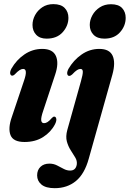

<svg xmlns="http://www.w3.org/2000/svg" viewBox="-20 -696 644 954"><path d="M211.5 -504Q178 -504 159.8 -523.2Q141.5 -542.5 141.5 -572Q141.5 -597 154.2 -620.8Q167 -644.5 190.2 -660Q213.5 -675.5 245 -675.5Q283 -675.5 301.5 -656.2Q320 -637 320 -607.5Q320 -568 291.5 -536Q263 -504 211.5 -504ZM194.5 -145Q183 -111.5 184.8 -97.8Q186.5 -84 199 -84Q207 -84 216 -89.5Q225 -95 238 -110Q244.5 -117 250 -116.5Q257 -116.5 259.5 -106.5Q262 -96.5 253.5 -79Q233 -39.5 194.2 -15Q155.5 9.5 102 9.5Q45.5 9.5 32.2 -24.8Q19 -59 39 -115.5L99.5 -295.5Q119.5 -353.5 95 -353.5Q87 -353.5 77.2 -347.5Q67.5 -341.5 52.5 -325.5Q45.5 -319.5 40.5 -320Q33 -320.5 30.8 -329.5Q28.5 -338.5 36.5 -354.5Q61.5 -398.5 101.8 -425.8Q142 -453 190 -453Q242 -453 257.8 -417.8Q273.5 -382.5 254 -325ZM498.5 -504Q463.5 -504 444.8 -523.2Q426 -542.5 426 -572Q426 -596.5 439 -620.2Q452 -644 475.8 -659.5Q499.5 -675 531.5 -675Q569 -675 586.8 -655.8Q604.5 -636.5 604.5 -607.5Q604.5 -567.5 576.5 -535.8Q548.5 -504 498.5 -504ZM538.5 -325.5 421 92.5Q400 168.5 356.8 203.8Q313.5 239 252 239Q207.5 239 186 221Q164.5 203 164.5 175.5Q164.5 149 181 133Q197.5 117 225.5 117Q246 117 263.2 125.8Q280.5 134.5 296.2 143Q312 151.5 328.5 151.5Q356.5 151.5 361.5 121.5Q364 103.5 354 86.8Q344 70 331.5 50.8Q319 31.5 312.2 7Q305.5 -17.5 314.5 -50.5L382 -291.5Q392 -326.5 391.5 -340Q391 -353.5 380 -353.5Q372 -353.5 362.8 -347.8Q353.5 -342 338 -325.5Q330 -318.5 323.5 -319Q316.5 -319 314.2 -328.2Q312 -337.5 320 -353.5Q345.5 -397.5 385.5 -425.2Q425.5 -453 473.5 -453Q524 -453 539.5 -419.2Q555 -385.5 538.5 -325.5Z"/></svg>

Font: Fraunces 144pt Soft
Style: Bold Italic
Weight: 700
Italic angle: -16°
Version: Version 1.000;[b76b70a41]